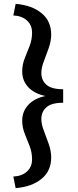

<svg xmlns="http://www.w3.org/2000/svg" viewBox="-20 -768 402 994"><path d="M146 57Q146 21 133.5 -11.5Q121 -44 108 -76Q95 -108 95 -144Q95 -191 126.5 -225Q158 -259 215 -271Q158 -283 126.5 -316.5Q95 -350 95 -398Q95 -434 108 -466Q121 -498 133.5 -530.5Q146 -563 146 -599Q146 -638 119.5 -662Q93 -686 49 -688L61 -748Q145 -741 195 -700Q245 -659 245 -590Q245 -556 232.5 -520Q220 -484 207 -450.5Q194 -417 194 -390Q194 -353 220 -329.5Q246 -306 307 -306V-236Q246 -236 220 -212.5Q194 -189 194 -152Q194 -125 207 -91.5Q220 -58 232.5 -22Q245 14 245 48Q245 117 195 158Q145 199 61 206L49 146Q93 144 119.5 120Q146 96 146 57Z"/></svg>

Font: Livvic Medium
Style: Regular
Weight: 500
Designer: Jacques Le Bailly, Baron von Fonthausen
Version: Version 1.001; ttfautohint (v1.8.2)